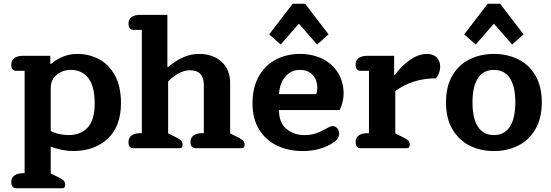

<svg xmlns="http://www.w3.org/2000/svg" viewBox="-20 -789 2933 1022"><path d="M40 180Q40 157 56.5 145Q73 133 102 133H111V-412H67Q40 -412 40 -445Q40 -468 56.5 -480Q73 -492 102 -492H248V-450L251 -448Q315 -502 391 -502Q453 -502 506 -474.5Q559 -447 591.5 -388Q624 -329 624 -240Q624 -118 554 -51.5Q484 15 367 15Q341 15 308.5 8.5Q276 2 250 -9V134L286 152Q309 163 318 171.5Q327 180 327 194Q327 204 323 208.5Q319 213 309 213H67Q40 213 40 180ZM484 -239Q484 -329 450.5 -373Q417 -417 356 -417Q314 -417 282 -391Q250 -365 250 -321V-92Q270 -81 296 -75.5Q322 -70 345 -70Q410 -70 447 -110.5Q484 -151 484 -239Z M664 -33Q664 -56 680.5 -68Q697 -80 726 -80H735V-630H691Q664 -630 664 -663Q664 -686 680.5 -698Q697 -710 726 -710H871V-432H875Q956 -502 1039 -502Q1113 -502 1159 -460.5Q1205 -419 1205 -347V-79L1241 -61Q1264 -50 1273 -41.5Q1282 -33 1282 -19Q1282 -9 1278 -4.5Q1274 0 1264 0H1021Q994 0 994 -33Q994 -56 1010.5 -68Q1027 -80 1056 -80H1065V-336Q1065 -415 991 -415Q962 -415 931 -398.5Q900 -382 875 -355V-79L911 -61Q934 -50 943 -41.5Q952 -33 952 -19Q952 -9 948 -4.5Q944 0 934 0H691Q664 0 664 -33Z M1413 -606 1538 -769H1604L1729 -606L1668 -552L1571 -663L1474 -552ZM1324 -239Q1324 -323 1357.5 -382.5Q1391 -442 1448.5 -472Q1506 -502 1577 -502Q1643 -502 1696 -476Q1749 -450 1779 -401.5Q1809 -353 1809 -289Q1809 -268 1803 -244.5Q1797 -221 1788 -203H1465Q1465 -136 1504.5 -103Q1544 -70 1598 -70Q1632 -70 1657 -77.5Q1682 -85 1716 -104Q1719 -106 1727.5 -110.5Q1736 -115 1740.5 -116.5Q1745 -118 1749 -118Q1764 -118 1774.5 -107Q1785 -96 1785 -78Q1785 -61 1775 -48.5Q1765 -36 1743 -23Q1678 15 1591 15Q1516 15 1455.5 -13.5Q1395 -42 1359.5 -99.5Q1324 -157 1324 -239ZM1663 -288Q1669 -302 1669 -319Q1669 -364 1644 -390.5Q1619 -417 1575 -417Q1531 -417 1500 -382.5Q1469 -348 1465 -288Z M1873 -33Q1873 -56 1889.5 -68Q1906 -80 1935 -80H1944V-412H1900Q1873 -412 1873 -445Q1873 -468 1889.5 -480Q1906 -492 1935 -492H2078V-390H2082Q2116 -438 2162 -470Q2208 -502 2253 -502Q2287 -502 2305 -482.5Q2323 -463 2323 -435Q2323 -417 2316.5 -400Q2310 -383 2300 -372Q2176 -372 2084 -304V-79L2120 -61Q2143 -50 2152 -41.5Q2161 -33 2161 -19Q2161 -9 2157 -4.5Q2153 0 2143 0H1900Q1873 0 1873 -33Z M2451 -606 2576 -769H2642L2767 -606L2706 -552L2609 -663L2512 -552ZM2354 -244Q2354 -330 2388.5 -388Q2423 -446 2481 -474Q2539 -502 2609 -502Q2679 -502 2737 -474Q2795 -446 2829.5 -388Q2864 -330 2864 -244Q2864 -158 2829 -99.5Q2794 -41 2736.5 -13Q2679 15 2609 15Q2539 15 2481.5 -13Q2424 -41 2389 -99.5Q2354 -158 2354 -244ZM2723 -244Q2723 -329 2694 -373Q2665 -417 2609 -417Q2553 -417 2524 -373Q2495 -329 2495 -244Q2495 -159 2524 -114.5Q2553 -70 2609 -70Q2665 -70 2694 -114.5Q2723 -159 2723 -244Z"/></svg>

Font: Maitree
Style: Bold
Weight: 700
Designer: CadsonDemak Team
Foundry: CadsonDemak
Version: Version 1.002